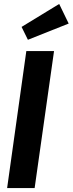

<svg xmlns="http://www.w3.org/2000/svg" viewBox="-20 -950 367 970"><path d="M155 0H16L113 -692H253ZM327 -831 121 -749 89 -814 279 -930Z"/></svg>

Font: Fira Sans Compressed SemiBold
Style: Italic
Weight: 600
Width: 1
Italic angle: -8°
Designer: bBox Type GmbH & Carrois Corporate GbR & Edenspiekermann AG
Foundry: bBox Type GmbH & Carrois Corporate GbR & Edenspiekermann AG
Version: Version 4.301